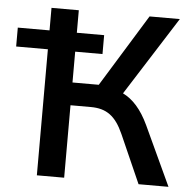

<svg xmlns="http://www.w3.org/2000/svg" viewBox="-68 -770 811 821"><g transform="rotate(5 338.0 -359.5)"><path d="M237.3 0V-311H324.2C392.1 -311 431.6 -282.2 464.8 -207.5L556.6 0H685.1L566.9 -254.4C535.6 -321.3 498.5 -360.8 456.5 -381.3L670.9 -718.8H541L350.1 -408.7H237.3V-541H354.5V-622.1H237.3V-718.8H120.1V-622.1H-16.1V-541H120.1V0Z"/></g></svg>

Font: Winston Medium
Style: Regular
Weight: 500
Designer: Vernon Adams, Kim Jin-seong, David Berlow, Cristiano Sobral
Foundry: The Winston Project Authors
Version: Version 3.004